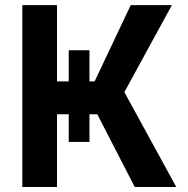

<svg xmlns="http://www.w3.org/2000/svg" viewBox="-20 -748 750 768"><path d="M254.9 -546.9H337.9V-180.2H254.9ZM69.3 0V-727.5H208V-422.4H358.4L502.9 -727.5H667.5L477.5 -379.4L685.1 0H519L369.1 -291H208V0Z"/></svg>

Font: Inter
Style: 650
Weight: 650
Designer: Rasmus Andersson
Foundry: rsms
Version: Version 4.001;git-66647c0bb